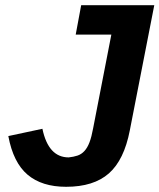

<svg xmlns="http://www.w3.org/2000/svg" viewBox="-20 -708 613 738"><path d="M234 10Q141 10 86 -36.5Q31 -83 12 -185L143 -213Q166 -103 244 -103Q263 -105 278 -110Q293 -115 304.5 -127.5Q316 -140 324 -161Q332 -182 338 -215L408 -575H271L292 -688H573L479 -207Q457 -93 398.5 -41.5Q340 10 234 10Z"/></svg>

Font: Libra Sans Modern
Style: Bold Italic
Weight: 700
Italic angle: -12°
Foundry: Stefan Peev, Context Ltd
Version: Version 1.000